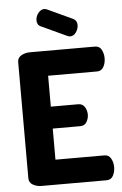

<svg xmlns="http://www.w3.org/2000/svg" viewBox="-62 -1002 664 1046"><g transform="rotate(-5 269.5 -479.5)"><path d="M210 -426H360Q383 -426 395 -407.5Q407 -389 407 -365Q407 -345 396 -325.5Q385 -306 360 -306H210V-136H478Q501 -136 513 -115.5Q525 -95 525 -67Q525 -43 514 -21.5Q503 0 478 0H122Q96 0 75 -12Q54 -24 54 -48V-683Q54 -707 75 -719Q96 -731 122 -731H478Q503 -731 514 -709.5Q525 -688 525 -664Q525 -636 513 -615.5Q501 -595 478 -595H210ZM193 -867Q182 -872 177.5 -881Q173 -890 173 -901Q173 -911 176.5 -921Q180 -931 186.5 -939.5Q193 -948 201.5 -953.5Q210 -959 220 -959Q226 -959 234 -956L374 -891Q394 -881 394 -856Q394 -836 381 -817Q368 -798 348 -798Q343 -798 333 -802Z"/></g></svg>

Font: AkaAcidDosis
Style: ExtraBold
Weight: 800
Designer: Edgar Tolentino, Pablo Impallari, Igino Marini, Aka-Acid
Foundry: Edgar Tolentino, Pablo Impallari, Igino Marini, Aka-Acid
Version: Version 1.007